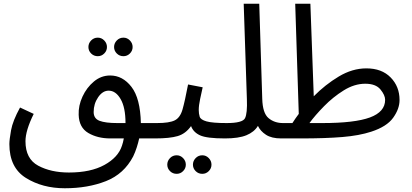

<svg xmlns="http://www.w3.org/2000/svg" viewBox="-20 -734 2198 1025"><path d="M691 101Q702 78 710 53Q718 28 723 5H808Q830 5 844 -8.5Q858 -22 858 -38Q858 -77 818 -77H732Q729 -209 682 -270Q635 -331 568 -331Q520 -331 481.5 -299Q443 -267 420.5 -218.5Q398 -170 400 -121Q402 -53 451.5 -24Q501 5 569 5H641Q637 27 631 44Q611 106 537.5 146.5Q464 187 348 187Q252 187 184 150.5Q116 114 116 20Q116 -37 160 -126L87 -160Q48 -89 39 -38.5Q30 12 30 35Q30 161 118.5 216Q207 271 326 271Q449 271 545.5 233Q642 195 691 101ZM607 -77Q543 -77 511.5 -89Q480 -101 480 -136Q480 -180 504 -215Q528 -250 560 -250Q598 -250 624 -205Q650 -160 650 -77ZM639 -434Q659 -434 673.5 -448.5Q688 -463 688 -483Q688 -503 673.5 -518Q659 -533 639 -533Q618 -533 603.5 -518Q589 -503 589 -483Q589 -463 603.5 -448.5Q618 -434 639 -434ZM502 -434Q522 -434 536.5 -448.5Q551 -463 551 -483Q551 -503 536.5 -518Q522 -533 502 -533Q481 -533 466.5 -518Q452 -503 452 -483Q452 -463 466.5 -448.5Q481 -434 502 -434Z M1231 -38Q1231 -77 1191 -77Q1114 -77 1082.5 -86Q1051 -95 1046 -111Q1041 -127 1041 -147Q1041 -171 1048.5 -206Q1056 -241 1062 -268L984 -283Q967 -194 954.5 -150Q942 -106 913 -91.5Q884 -77 818 -77L808 5Q886 5 928.5 -7.5Q971 -20 1000 -61Q1012 -28 1048 -11.5Q1084 5 1181 5Q1203 5 1217 -8.5Q1231 -22 1231 -38ZM1060 194Q1080 194 1094.5 179.5Q1109 165 1109 145Q1109 125 1094.5 110Q1080 95 1060 95Q1039 95 1024.5 110Q1010 125 1010 145Q1010 165 1024.5 179.5Q1039 194 1060 194ZM923 194Q943 194 957.5 179.5Q972 165 972 145Q972 125 957.5 110Q943 95 923 95Q902 95 887.5 110Q873 125 873 145Q873 165 887.5 179.5Q902 194 923 194Z M1531 -38Q1531 -77 1491 -77Q1445 -77 1413.5 -103.5Q1382 -130 1380 -207L1364 -714H1281L1298 -205Q1301 -129 1288 -103Q1275 -77 1190 -77L1181 5Q1254 5 1295.5 -12Q1337 -29 1357 -62Q1370 -34 1400 -14.5Q1430 5 1481 5Q1503 5 1517 -8.5Q1531 -22 1531 -38Z M1962 -31Q2045 -58 2079 -105.5Q2113 -153 2113 -200Q2113 -272 2065.5 -320.5Q2018 -369 1936 -369Q1861 -369 1788.5 -325.5Q1716 -282 1655 -220L1637 -714H1556L1575 -126Q1557 -102 1541 -77H1491L1481 5H1586Q1718 5 1808 -2.5Q1898 -10 1962 -31ZM1930 -287Q1986 -287 2011 -256.5Q2036 -226 2036 -201Q2036 -137 1955 -107Q1874 -77 1700 -77H1632Q1662 -118 1710 -167Q1758 -216 1815 -251.5Q1872 -287 1930 -287Z"/></svg>

Font: Noto Sans Arabic UI
Style: Regular
Weight: 400
Designer: Nadine Chahine - Monotype Design Team
Foundry: Monotype Imaging Inc.
Version: Version 1.900